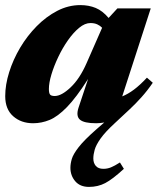

<svg xmlns="http://www.w3.org/2000/svg" viewBox="-20 -469 628 754"><path d="M580 -144Q558 -112 535.2 -86.8Q512.5 -61.5 490.5 -41L431 14.5Q393 49.5 375 75Q357 100.5 351.8 119.2Q346.5 138 346.5 153.5Q346.5 171 356.2 182.5Q366 194 386 194Q401.5 194 415.8 188.2Q430 182.5 451 169L466.5 194Q422 235 393.2 250Q364.5 265 329.5 265Q294.5 265 275.5 242.8Q256.5 220.5 256.5 190Q256.5 174 262 155.2Q267.5 136.5 289.2 108.5Q311 80.5 359.5 38L389.5 12Q373.5 15 357.5 15Q310.5 15 294 1Q277.5 -13 288.5 -46.5L326 -159Q279.5 -86 243 -48.5Q206.5 -11 174.8 2Q143 15 110 15Q63 15 31.8 -12.5Q0.5 -40 0.5 -91.5Q0.5 -136 16 -185.5Q31.5 -235 59.2 -281.8Q87 -328.5 124.2 -366.2Q161.5 -404 205 -426.5Q248.5 -449 295.5 -449Q328.5 -449 355.8 -437.8Q383 -426.5 406.5 -398.5L441 -436H572L460 -90.5Q482.5 -99.5 506 -117Q529.5 -134.5 557 -164ZM172 -119.5Q172 -103.5 176.5 -97.8Q181 -92 195 -92Q221.5 -92 257.2 -125.8Q293 -159.5 320 -221L381 -360Q373.5 -368 362.2 -373.2Q351 -378.5 335 -378.5Q313.5 -378.5 290.8 -359.8Q268 -341 246.8 -310.8Q225.5 -280.5 208.8 -245.2Q192 -210 182 -176.8Q172 -143.5 172 -119.5Z"/></svg>

Font: Newsreader 16pt ExtraBold
Style: Italic
Weight: 800
Italic angle: -17°
Designer: Hugues Gentile
Foundry: Production Type
Version: Version 1.003; ttfautohint (v1.8.3)